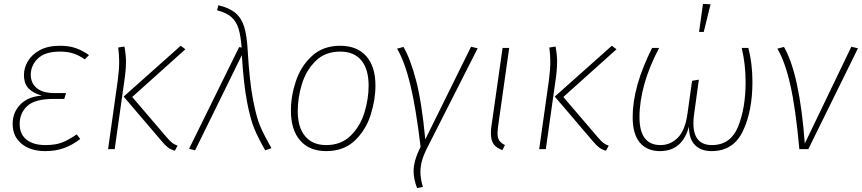

<svg xmlns="http://www.w3.org/2000/svg" viewBox="-20 -766 4426 986"><path d="M45 -130Q45 -189 84.5 -229.5Q124 -270 195 -275Q151 -287 127 -311.5Q103 -336 103 -382Q103 -417 123 -451.5Q143 -486 184.5 -508.5Q226 -531 288 -531Q336 -531 371.5 -518Q407 -505 437 -483L415 -461Q388 -481 358 -491Q328 -501 288 -501Q210 -501 174 -465Q138 -429 138 -382Q138 -339 169 -313.5Q200 -288 260 -288H319L310 -258H255Q159 -258 120 -221.5Q81 -185 81 -130Q81 -77 116 -49Q151 -21 213 -21Q264 -21 298 -34Q332 -47 374 -76L392 -52Q353 -22 310 -6Q267 10 212 10Q137 10 91 -27.5Q45 -65 45 -130Z M813 -38 615 -270 908 -531 932 -513 659 -268 836 -61Q853 -41 864 -32.5Q875 -24 892 -18L878 8Q857 2 843.5 -8Q830 -18 813 -38ZM585 -355Q592 -408 592 -450Q592 -487 587 -522L619 -527Q627 -483 627 -450Q627 -404 618 -347L569 0H535Z M1252 -507Q1261 -351 1279 -256.5Q1297 -162 1317 -116Q1337 -70 1374 -5L1342 6Q1308 -53 1287 -102.5Q1266 -152 1248.5 -243.5Q1231 -335 1222 -483L982 6L951 -2L1208 -524L1221 -522Q1216 -583 1205 -619Q1194 -655 1168.5 -678Q1143 -701 1095 -713L1101 -739Q1158 -726 1189.5 -699Q1221 -672 1234.5 -627Q1248 -582 1252 -507Z M1474 -198Q1474 -273 1499.5 -349.5Q1525 -426 1582 -478.5Q1639 -531 1727 -531Q1813 -531 1860.5 -478Q1908 -425 1908 -327Q1908 -252 1883 -174.5Q1858 -97 1801.5 -43.5Q1745 10 1655 10Q1569 10 1521.5 -44.5Q1474 -99 1474 -198ZM1873 -326Q1873 -411 1835.5 -456Q1798 -501 1727 -501Q1649 -501 1600 -452Q1551 -403 1530 -333Q1509 -263 1509 -196Q1509 -112 1547 -66.5Q1585 -21 1655 -21Q1732 -21 1781 -69.5Q1830 -118 1851.5 -188Q1873 -258 1873 -326Z M2164 -50 2399 -526 2433 -518 2175 -9Q2156 28 2147.5 58Q2139 88 2139 117Q2139 154 2152 194L2122 200Q2104 154 2104 113Q2104 59 2140 -12Q2115 -219 2086 -336Q2057 -453 2019 -516L2052 -525Q2088 -463 2117 -352Q2146 -241 2164 -50Z M2537 -111Q2535 -89 2535 -82Q2535 -58 2544 -44.5Q2553 -31 2573 -21L2560 5Q2528 -7 2514.5 -26.5Q2501 -46 2501 -80Q2501 -101 2503 -113L2561 -520H2595Z M3027 -38 2829 -270 3122 -531 3146 -513 2873 -268 3050 -61Q3067 -41 3078 -32.5Q3089 -24 3106 -18L3092 8Q3071 2 3057.5 -8Q3044 -18 3027 -38ZM2799 -355Q2806 -408 2806 -450Q2806 -487 2801 -522L2833 -527Q2841 -483 2841 -450Q2841 -404 2832 -347L2783 0H2749Z M3229 -165Q3229 -322 3329 -520H3365Q3315 -426 3289.5 -335.5Q3264 -245 3264 -164Q3264 -21 3372 -21Q3423 -21 3460.5 -58.5Q3498 -96 3510 -179L3534 -351L3569 -357L3544 -176Q3541 -154 3541 -133Q3541 -21 3636 -21Q3732 -21 3770.5 -116Q3809 -211 3809 -345Q3809 -436 3789 -520H3823Q3844 -442 3844 -345Q3844 -195 3795 -92.5Q3746 10 3634 10Q3580 10 3549 -21Q3518 -52 3518 -116Q3484 10 3369 10Q3303 10 3266 -33.5Q3229 -77 3229 -165ZM3629 -744 3594 -602H3570L3590 -746Z M4113 -29 4352 -526 4386 -518 4131 0H4085Q4066 -210 4038.5 -330.5Q4011 -451 3972 -516L4006 -525Q4086 -387 4113 -29Z"/></svg>

Font: FiraGO UltraLight
Style: Italic
Weight: 200
Italic angle: -8°
Designer: bBox Type GmbH
Foundry: bBox Type GmbH
Version: Version 1.001